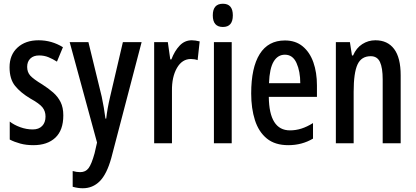

<svg xmlns="http://www.w3.org/2000/svg" viewBox="-20 -816 2220 1025"><path d="M318 -200Q318 -121 275.5 -81Q233 -41 158 -41Q120 -41 88.5 -49.5Q57 -58 32 -71V-167Q55 -149 88 -137Q121 -125 155 -125Q187 -125 205 -143.5Q223 -162 223 -194Q223 -222 207 -242.5Q191 -263 142 -290Q90 -321 60.5 -357.5Q31 -394 31 -457Q31 -523 73.5 -562Q116 -601 186 -601Q256 -601 316 -564L284 -487Q262 -501 239 -510.5Q216 -520 189 -520Q159 -520 142 -503.5Q125 -487 125 -459Q125 -431 141.5 -412.5Q158 -394 206 -365Q239 -344 264 -322Q289 -300 303.5 -271Q318 -242 318 -200Z M352 -591H452L523 -300Q529 -272 534 -242.5Q539 -213 543 -183H547Q550 -210 555 -238Q560 -266 568 -300L636 -591H736L574 28Q550 114 512.5 151.5Q475 189 422 189Q409 189 395.5 187Q382 185 368 181V97Q378 100 388 101.5Q398 103 408 103Q437 103 453 81.5Q469 60 485 2L498 -55Z M1004 -601Q1013 -601 1023.5 -599.5Q1034 -598 1046 -595L1035 -495Q1027 -498 1017.5 -499.5Q1008 -501 999 -501Q952 -501 924.5 -453Q897 -405 898 -331V-51H803V-591H876L889 -499H895Q912 -544 939 -572.5Q966 -601 1004 -601Z M1170 -796Q1223 -796 1223 -734Q1223 -672 1170 -672Q1116 -672 1116 -734Q1116 -796 1170 -796ZM1217 -591V-51H1122V-591Z M1501 -600Q1558 -600 1596 -568.5Q1634 -537 1653 -483Q1672 -429 1672 -360V-299H1415Q1417 -120 1528 -120Q1559 -120 1589 -129.5Q1619 -139 1651 -159V-76Q1592 -41 1519 -41Q1448 -41 1404.5 -76.5Q1361 -112 1341 -174.5Q1321 -237 1321 -317Q1321 -455 1366.5 -527.5Q1412 -600 1501 -600ZM1501 -524Q1463 -524 1441 -487.5Q1419 -451 1416 -372H1583Q1583 -435 1563 -479.5Q1543 -524 1501 -524Z M1984 -601Q2049 -601 2084 -554.5Q2119 -508 2119 -414V-51H2023V-392Q2023 -454 2008.5 -485Q1994 -516 1959 -516Q1909 -516 1888.5 -471.5Q1868 -427 1868 -326V-51H1773V-591H1848L1859 -520H1865Q1882 -560 1914 -580.5Q1946 -601 1984 -601Z"/></svg>

Font: Noto Sans Tamil UI ExtraCondensed Medium
Style: Regular
Weight: 500
Width: 2
Designer: Jelle Bosma - Monotype Design Team
Foundry: Monotype Imaging Inc.
Version: Version 2.004; ttfautohint (v1.8.4.7-5d5b)